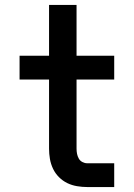

<svg xmlns="http://www.w3.org/2000/svg" viewBox="-20 -755 540 775"><path d="M332 0Q312 0 291 -3.5Q270 -7 251.5 -16Q233 -25 218 -40Q203 -55 194 -74Q185 -93 181.5 -113.5Q178 -134 178 -155V-434H59V-530H178V-735H289V-530H441V-434H289V-155Q289 -144 291 -134Q293 -124 298 -115Q303 -106 312.5 -101Q322 -96 332 -96H441V0Z"/></svg>

Font: iosevka_custom_sans_ss08
Style: Bold
Weight: 700
Designer: Belleve Invis
Foundry: Belleve Invis
Version: Version 10.3.0; ttfautohint (v1.8.3)